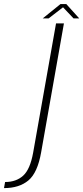

<svg xmlns="http://www.w3.org/2000/svg" viewBox="-162 -712 416 961"><path d="M-142 229.5Q-66 229.5 -20 191.2Q26 153 44 50L158 -595H118.5L4 51.5Q-11 135.5 -46 167.2Q-81 199 -136.5 199ZM52 -620H81.5L153.5 -675.5L206 -620H234.5L170 -691.5H140.5Z"/></svg>

Font: Anybody SemiCondensed ExtraLight
Style: Italic
Weight: 250
Width: 4
Italic angle: -10°
Version: Version 1.113;gftools[0.9.25]